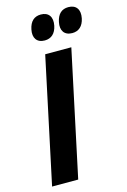

<svg xmlns="http://www.w3.org/2000/svg" viewBox="-138 -995 698 1058"><g transform="rotate(-15 211.0 -466.0)"><path d="M192 -788C229 -788 254 -810 263 -853C273 -902 251 -932 207 -932C169 -932 145 -910 136 -866C126 -819 147 -788 192 -788ZM349 -788C386 -788 411 -810 420 -853C430 -902 408 -932 364 -932C326 -932 302 -910 293 -866C283 -819 304 -788 349 -788ZM22 0H171L323 -714H174Z"/></g></svg>

Font: Noto Sans
Style: Bold Italic
Weight: 700
Italic angle: -12°
Designer: Monotype Design Team
Foundry: Monotype Imaging Inc.
Version: Version 2.013